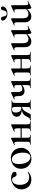

<svg xmlns="http://www.w3.org/2000/svg" viewBox="1582 -2220 650 3855"><g transform="rotate(-90 1907.5 -292.0)"><path d="M33 -186Q33 -249 67 -296.5Q101 -344 154.5 -369.5Q208 -395 263 -395Q310 -395 347.5 -376Q385 -357 385 -325Q385 -308 372.5 -296Q360 -284 337 -284Q298 -284 282 -328Q273 -353 261.5 -363.5Q250 -374 226 -374Q179 -374 151.5 -331.5Q124 -289 124 -218Q124 -135 162.5 -83.5Q201 -32 283 -32Q310 -32 332.5 -39Q355 -46 381 -61H382Q385 -61 387.5 -58Q390 -55 388 -53Q351 -20 315 -4Q279 12 233 12Q168 12 122.5 -16.5Q77 -45 55 -90.5Q33 -136 33 -186Z M447 -198Q447 -263 479.5 -308.5Q512 -354 562.5 -376.5Q613 -399 666 -399Q727 -399 772.5 -370Q818 -341 842 -293.5Q866 -246 866 -192Q866 -132 836.5 -85Q807 -38 757 -12.5Q707 13 649 13Q589 13 543 -15.5Q497 -44 472 -92.5Q447 -141 447 -198ZM771 -160Q771 -227 752.5 -277Q734 -327 702.5 -353Q671 -379 633 -379Q588 -379 564.5 -342Q541 -305 541 -233Q541 -168 559 -116.5Q577 -65 608.5 -36Q640 -7 679 -7Q723 -7 747 -46Q771 -85 771 -160Z M1201 -12Q1226 -12 1238 -17Q1250 -22 1254.5 -36.5Q1259 -51 1259 -81V-263Q1259 -298 1252 -314.5Q1245 -331 1229 -331Q1219 -331 1200 -323H1199Q1195 -323 1193 -328.5Q1191 -334 1195 -335L1321 -394Q1323 -395 1326 -395Q1330 -395 1334.5 -391Q1339 -387 1339 -384V-81Q1339 -51 1343.5 -36.5Q1348 -22 1360 -17Q1372 -12 1397 -12Q1399 -12 1399 -6Q1399 0 1397 0Q1370 0 1354 -1L1301 -2L1243 -1Q1228 0 1201 0Q1198 0 1198 -6Q1198 -12 1201 -12ZM932 -12Q957 -12 969 -17Q981 -22 985.5 -36.5Q990 -51 990 -81V-263Q990 -298 983 -314.5Q976 -331 960 -331Q950 -331 931 -323H930Q926 -323 924 -328.5Q922 -334 926 -335L1052 -394Q1054 -395 1057 -395Q1061 -395 1065.5 -391Q1070 -387 1070 -384V-81Q1070 -51 1074.5 -36.5Q1079 -22 1091 -17Q1103 -12 1128 -12Q1130 -12 1130 -6Q1130 0 1128 0Q1101 0 1085 -1L1032 -2L975 -1Q960 0 932 0Q929 0 929 -6Q929 -12 932 -12ZM1029 -204H1298V-182H1029Z M1819 0Q1796 0 1783 -1L1733 -2L1678 -1Q1665 0 1640 0Q1638 0 1638 -6Q1638 -12 1640 -12Q1662 -12 1672 -17Q1682 -22 1685 -36Q1688 -50 1688 -81V-181L1717 -179Q1673 -179 1642.5 -159.5Q1612 -140 1582 -81L1566 -49Q1552 -20 1544.5 -10Q1537 0 1525 0H1418Q1416 0 1416 -6Q1416 -12 1418 -12Q1447 -11 1464 -31Q1481 -51 1491 -71.5Q1501 -92 1504 -98Q1527 -141 1564.5 -160.5Q1602 -180 1658 -180L1665 -177Q1492 -177 1492 -280Q1492 -332 1532.5 -360.5Q1573 -389 1637 -389Q1661 -389 1686 -386Q1718 -384 1733 -384L1782 -385Q1795 -386 1818 -386Q1821 -386 1821 -380Q1821 -374 1818 -374Q1798 -374 1787.5 -368.5Q1777 -363 1773 -349Q1769 -335 1769 -305V-81Q1769 -38 1779 -25Q1789 -12 1819 -12Q1822 -12 1822 -6Q1822 0 1819 0ZM1662 -191Q1697 -191 1720 -196L1688 -186V-303Q1688 -348 1679 -362.5Q1670 -377 1642 -377Q1608 -377 1592 -359Q1576 -341 1576 -302Q1576 -254 1598.5 -222.5Q1621 -191 1662 -191Z M1907 -238Q1907 -282 1900.5 -306.5Q1894 -331 1876 -331Q1867 -331 1848 -323H1847Q1843 -323 1841 -328.5Q1839 -334 1843 -335L1968 -394L1973 -395Q1977 -395 1982 -391Q1987 -387 1987 -384V-264Q1987 -169 2048 -169Q2074 -169 2104 -181.5Q2134 -194 2154 -213L2159 -201Q2088 -125 2006 -125Q1960 -125 1933.5 -153.5Q1907 -182 1907 -238ZM2070 -12Q2095 -12 2107 -17Q2119 -22 2123.5 -36.5Q2128 -51 2128 -81V-263Q2128 -298 2120.5 -314.5Q2113 -331 2097 -331Q2088 -331 2069 -323H2068Q2064 -323 2062 -328.5Q2060 -334 2064 -335L2190 -394L2194 -395Q2198 -395 2203 -391Q2208 -387 2208 -384V-81Q2208 -51 2212.5 -36.5Q2217 -22 2228.5 -17Q2240 -12 2265 -12Q2268 -12 2268 -6Q2268 0 2265 0Q2238 0 2223 -1L2169 -2L2113 -1Q2097 0 2070 0Q2067 0 2067 -6Q2067 -12 2070 -12Z M2592 -12Q2617 -12 2629 -17Q2641 -22 2645.5 -36.5Q2650 -51 2650 -81V-263Q2650 -298 2643 -314.5Q2636 -331 2620 -331Q2610 -331 2591 -323H2590Q2586 -323 2584 -328.5Q2582 -334 2586 -335L2712 -394Q2714 -395 2717 -395Q2721 -395 2725.5 -391Q2730 -387 2730 -384V-81Q2730 -51 2734.5 -36.5Q2739 -22 2751 -17Q2763 -12 2788 -12Q2790 -12 2790 -6Q2790 0 2788 0Q2761 0 2745 -1L2692 -2L2634 -1Q2619 0 2592 0Q2589 0 2589 -6Q2589 -12 2592 -12ZM2323 -12Q2348 -12 2360 -17Q2372 -22 2376.5 -36.5Q2381 -51 2381 -81V-263Q2381 -298 2374 -314.5Q2367 -331 2351 -331Q2341 -331 2322 -323H2321Q2317 -323 2315 -328.5Q2313 -334 2317 -335L2443 -394Q2445 -395 2448 -395Q2452 -395 2456.5 -391Q2461 -387 2461 -384V-81Q2461 -51 2465.5 -36.5Q2470 -22 2482 -17Q2494 -12 2519 -12Q2521 -12 2521 -6Q2521 0 2519 0Q2492 0 2476 -1L2423 -2L2366 -1Q2351 0 2323 0Q2320 0 2320 -6Q2320 -12 2323 -12ZM2420 -204H2689V-182H2420Z M2888 -114V-263Q2888 -298 2880.5 -314.5Q2873 -331 2857 -331Q2844 -331 2829 -323H2828Q2824 -323 2822 -328Q2820 -333 2823 -335L2949 -394L2954 -395Q2958 -395 2963 -391Q2968 -387 2968 -384V-157Q2968 -101 2988.5 -73.5Q3009 -46 3051 -46Q3083 -46 3115.5 -64.5Q3148 -83 3169 -113L3175 -101Q3093 11 3002 11Q2948 11 2918 -22.5Q2888 -56 2888 -114ZM3261 -50Q3273 -50 3306 -62L3308 -63Q3311 -63 3313 -58Q3315 -53 3312 -51L3181 12L3177 13Q3166 13 3158 -12Q3150 -37 3150 -79V-263Q3150 -298 3142.5 -314.5Q3135 -331 3119 -331Q3107 -331 3091 -323H3090Q3086 -323 3084 -328.5Q3082 -334 3086 -335L3212 -394L3216 -395Q3220 -395 3225 -391Q3230 -387 3230 -384V-113Q3230 -79 3237 -64.5Q3244 -50 3261 -50Z M3389 -114V-263Q3389 -298 3381.5 -314.5Q3374 -331 3358 -331Q3345 -331 3330 -323H3329Q3325 -323 3323 -328Q3321 -333 3324 -335L3450 -394L3455 -395Q3459 -395 3464 -391Q3469 -387 3469 -384V-157Q3469 -101 3489.5 -73.5Q3510 -46 3552 -46Q3584 -46 3616.5 -64.5Q3649 -83 3670 -113L3676 -101Q3594 11 3503 11Q3449 11 3419 -22.5Q3389 -56 3389 -114ZM3762 -50Q3774 -50 3807 -62L3809 -63Q3812 -63 3814 -58Q3816 -53 3813 -51L3682 12L3678 13Q3667 13 3659 -12Q3651 -37 3651 -79V-263Q3651 -298 3643.5 -314.5Q3636 -331 3620 -331Q3608 -331 3592 -323H3591Q3587 -323 3585 -328.5Q3583 -334 3587 -335L3713 -394L3717 -395Q3721 -395 3726 -391Q3731 -387 3731 -384V-113Q3731 -79 3738 -64.5Q3745 -50 3762 -50ZM3625 -542Q3631 -570 3639 -583.5Q3647 -597 3669 -597Q3687 -597 3696.5 -587Q3706 -577 3706 -561Q3706 -536 3686 -514.5Q3666 -493 3633.5 -480.5Q3601 -468 3565 -468Q3528 -468 3495 -481Q3462 -494 3442 -515.5Q3422 -537 3422 -561Q3422 -577 3432 -587Q3442 -597 3460 -597Q3484 -597 3492.5 -583Q3501 -569 3507 -539Q3512 -512 3522.5 -497.5Q3533 -483 3564 -483Q3594 -483 3606.5 -498.5Q3619 -514 3625 -542Z"/></g></svg>

Font: Cormorant Infant SemiBold
Style: Regular
Weight: 600
Designer: Christian Thalmann (Catharsis Fonts)
Foundry: Catharsis Fonts
Version: Version 4.000